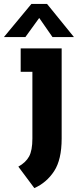

<svg xmlns="http://www.w3.org/2000/svg" viewBox="-92 -720 399 984"><path d="M74 -10V-352H14V-472H224V-10Q224 98 185.5 157Q147 216 84 244L2 134Q40 113 57 82Q74 51 74 -10ZM287 -530H177L109 -628L38 -530H-72L69 -700H149Z"/></svg>

Font: Madhuban Bold
Style: Regular
Weight: 700
Designer: jaikishan Patel
Foundry: MagicType
Version: Version 1.000